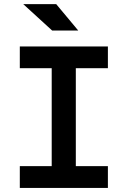

<svg xmlns="http://www.w3.org/2000/svg" viewBox="-20 -921 626 941"><path d="M77.1 0H508.8V-106.9H351.6V-586.9H508.8V-693.4H77.1V-586.9H233.4V-106.9H77.1ZM235.4 -771.5H363.3L255.4 -900.9H93.8Z"/></svg>

Font: Cascadia Mono SemiBold
Style: Regular
Weight: 600
Monospace: yes
Designer: Aaron Bell
Foundry: Saja Typeworks
Version: Version 2404.023